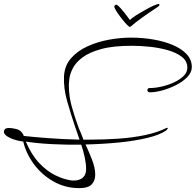

<svg xmlns="http://www.w3.org/2000/svg" viewBox="-89 -839 1009 990"><path d="M319 131Q247 131 186.5 96.5Q126 62 85.5 7Q45 -48 31 -109Q-8 -114 -37.5 -128Q-67 -142 -69 -158Q-69 -167 -63.5 -173Q-58 -179 -42 -179Q-28 -179 -11 -175Q10 -171 20.5 -159.5Q31 -148 34 -138Q79 -133 155.5 -127Q232 -121 321 -119Q320 -122 319 -125Q318 -128 317 -131Q312 -145 308 -157.5Q304 -170 300 -180Q278 -245 258 -314.5Q238 -384 241 -446Q244 -501 277.5 -539Q311 -577 363 -600.5Q415 -624 474 -634.5Q533 -645 586 -645Q645 -645 701 -635.5Q757 -626 802 -607Q847 -588 873.5 -559.5Q900 -531 900 -493Q900 -466 877.5 -442.5Q855 -419 820 -401Q785 -383 748.5 -373Q712 -363 683 -363Q677 -363 674 -366.5Q671 -370 671 -374Q671 -385 683 -385Q711 -385 744 -392.5Q777 -400 807.5 -414Q838 -428 857.5 -447Q877 -466 877 -490Q877 -524 848.5 -546Q820 -568 775.5 -580.5Q731 -593 682 -598Q633 -603 592 -603Q494 -603 432.5 -586Q371 -569 336.5 -543Q302 -517 287 -488Q272 -459 269 -435Q266 -411 266 -398Q266 -342 282 -286Q298 -230 317 -179Q321 -169 327 -155.5Q333 -142 337 -130L341 -119H373Q448 -119 521.5 -124Q595 -129 659 -142.5Q723 -156 769 -179Q771 -180 774 -180Q776 -180 776 -178Q776 -173 766 -165Q734 -143 669 -127.5Q604 -112 521.5 -104Q439 -96 352 -94Q368 -60 385 -17Q402 26 402 62Q402 92 384 111.5Q366 131 319 131ZM291 92Q321 92 338 77Q355 62 355 33Q355 6 348 -27Q341 -60 330 -93Q250 -92 175 -96Q100 -100 44 -109Q73 -41 113 1.5Q153 44 196.5 65Q240 86 277 91Q281 92 284.5 92Q288 92 291 92ZM581 -700Q571 -701 534 -749Q516 -772 508 -786.5Q500 -801 500 -806Q505 -815 510 -815Q523 -815 581 -736Q591 -746 609.5 -758Q628 -770 655 -785Q684 -802 703 -810Q722 -818 730 -819Q733 -818 733 -814Q733 -809 724 -803Q678 -773 643.5 -748Q609 -723 586 -703Z"/></svg>

Font: WindSong
Style: Regular
Weight: 400
Designer: Robert E. Leuschke
Foundry: Robert E. Leuschke
Version: Version 1.010; ttfautohint (v1.8.3)